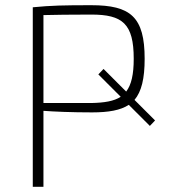

<svg xmlns="http://www.w3.org/2000/svg" viewBox="-20 -718 659 738"><path d="M576 -255 497 -334C524 -366 536 -416 536 -492C536 -653 482 -698 331 -698C226 -698 177 -697 106 -690V0H147V-292C187 -289 255 -286 334 -286C397 -286 443 -294 475 -315L556 -234ZM331 -322H147V-660C186 -661 252 -662 331 -662C451 -662 494 -627 494 -492C494 -432 485 -392 465 -366L378 -453L358 -432L444 -346C418 -329 381 -323 331 -322Z"/></svg>

Font: Exo 2 Extra Light
Style: Regular
Weight: 250
Designer: Natanael Gama
Version: Version 1.001;PS 001.001;hotconv 1.0.88;makeotf.lib2.5.64775